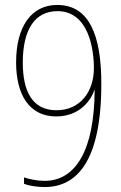

<svg xmlns="http://www.w3.org/2000/svg" viewBox="-20 -744 487 775"><path d="M389 -406C389 -604 339 -724 211 -724C106 -724 45 -636 45 -492C45 -362 98 -274 207 -274C302 -274 348 -340 361 -381H362C361 -137 285 -14 160 -14C130 -14 97 -21 77 -28V-2C97 6 130 11 160 11C289 11 389 -91 389 -406ZM212 -699C337 -699 359 -547 359 -469C359 -373 303 -299 208 -299C110 -299 72 -376 72 -491C72 -624 120 -699 212 -699Z"/></svg>

Font: Noto Sans Thai Looped Condensed Thin
Style: Regular
Weight: 100
Width: 3
Designer: Sasikarn Vongin, Ben Mitchell
Foundry: The Fontpad Ltd
Version: Version 1.001